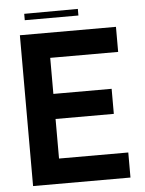

<svg xmlns="http://www.w3.org/2000/svg" viewBox="-55 -826 656 870"><g transform="rotate(-5 273.5 -391.0)"><path d="M60 0V-686H497V-572H188V-408H453V-294H188V-114H503V0ZM88 -752V-781L332 -782V-752Z"/></g></svg>

Font: AXENEO7
Style: Regular
Weight: 400
Designer: Hector Gatti, Simon Guibord
Foundry: Omnibus-Type, Jean-Christophe Thérien
Version: Version 1.000